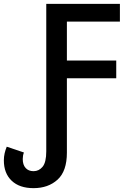

<svg xmlns="http://www.w3.org/2000/svg" viewBox="-37 -734 673 996"><path d="M137 242Q64 242 23.5 203.5Q-17 165 -17 98Q-17 79 -13 61.5Q-9 44 -2 27L87 57Q81 73 81 91Q81 121 96 137.5Q111 154 137 154Q165 154 184 131Q203 108 203 51V-714H585V-622H310V-420H566V-328H310V58Q310 154 261.5 198Q213 242 137 242Z"/></svg>

Font: Noto Sans Medium
Style: Regular
Weight: 500
Designer: Monotype Design Team
Foundry: Monotype Imaging Inc.
Version: Version 2.007